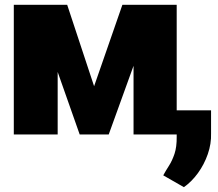

<svg xmlns="http://www.w3.org/2000/svg" viewBox="-20 -566 917 808"><path d="M376 -203.1 495.1 -545.9H723.6V0H542V-289.1L437.5 0H315.4L222.7 -263.2V0H38.1V-545.9H262.7ZM868.2 -101.6V-4.9Q869.6 39.1 854.5 82.5Q839.4 126 813 162.4Q786.6 198.7 753.9 221.7L667 171.9Q677.7 152.3 691.2 131.3Q704.6 110.4 714.4 81.3Q724.1 52.2 723.6 9.8V-101.6Z"/></svg>

Font: Inter Tight Black
Style: Regular
Weight: 900
Designer: Rasmus Andersson
Foundry: rsms
Version: Version 3.004; ttfautohint (v1.8.4.7-5d5b)